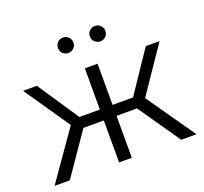

<svg xmlns="http://www.w3.org/2000/svg" viewBox="-123 -861 1072 1007"><g transform="rotate(-20 413.0 -358.0)"><path d="M724 0 544 -260 603 -295 809 0ZM426 -234V-295H592V-234ZM610 -255 542 -265 717 -525H794ZM102 0H17L223 -295L281 -260ZM448 0H377V-525H448ZM399 -234H234V-295H399ZM217 -255 32 -525H109L283 -265ZM502 -630Q485 -630 472 -642Q459 -654 459 -673Q459 -692 472 -704Q485 -716 502 -716Q520 -716 532.5 -704Q545 -692 545 -673Q545 -654 532.5 -642Q520 -630 502 -630ZM324 -630Q306 -630 293.5 -642Q281 -654 281 -673Q281 -692 293.5 -704Q306 -716 324 -716Q341 -716 354 -704Q367 -692 367 -673Q367 -654 354 -642Q341 -630 324 -630Z"/></g></svg>

Font: MOST Montserrat
Style: Regular
Weight: 400
Designer: Julieta Ulanovsky
Foundry: Julieta Ulanovsky
Version: Version 8.000;March 11, 2024;FontCreator 15.0.0.2926 64-bit